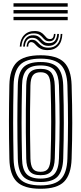

<svg xmlns="http://www.w3.org/2000/svg" viewBox="-20 -1148 498 1177"><path d="M228.8 9.2Q127 9.2 83.2 -33.9Q39.5 -77 37.5 -174Q36 -241.5 35.4 -297.9Q34.8 -354.2 34.9 -406.1Q35 -458 35.6 -511.5Q36.2 -565 37.5 -626.8Q39.5 -723.8 83.4 -766.5Q127.2 -809.2 228.8 -809.2Q328.8 -809.2 372.4 -766.4Q416 -723.5 419 -626.8Q421 -560.5 422 -503.6Q423 -446.8 422.9 -393.9Q422.8 -341 421.9 -287.4Q421 -233.8 419 -174Q415.8 -77.8 372.8 -34.2Q329.8 9.2 228.8 9.2ZM228.8 -11.5Q316.2 -11.5 353.4 -50.2Q390.5 -89 393.2 -174.8Q395 -235.2 396 -289Q397 -342.8 397 -395.4Q397 -448 396.1 -504.4Q395.2 -560.8 393.2 -626Q390.5 -711.5 353.1 -750Q315.8 -788.5 228.8 -788.5Q139.5 -788.5 102.4 -749.9Q65.2 -711.2 63.2 -626.2Q61.8 -558.8 61.1 -502.4Q60.5 -446 60.6 -394.2Q60.8 -342.5 61.4 -289.2Q62 -236 63.2 -174.5Q65.2 -89.2 102.4 -50.4Q139.5 -11.5 228.8 -11.5ZM228.8 -32.2Q153.8 -32.2 122.4 -66Q91 -99.8 89.2 -175Q87.8 -242.5 87 -298.8Q86.2 -355 86.4 -406.6Q86.5 -458.2 87.1 -511.4Q87.8 -564.5 89.2 -625.8Q90.8 -701 122.5 -734.4Q154.2 -767.8 228.8 -767.8Q303.2 -767.8 334.1 -733.6Q365 -699.5 367.5 -625Q369.5 -558.2 370.4 -502Q371.2 -445.8 371.2 -394Q371.2 -342.2 370.2 -289.2Q369.2 -236.2 367.5 -175.5Q365 -102 334.5 -67.1Q304 -32.2 228.8 -32.2ZM228.8 -53.2Q289.2 -53.2 314.4 -82.6Q339.5 -112 341.5 -176.5Q343.5 -239.5 344.5 -293.5Q345.5 -347.5 345.5 -398.9Q345.5 -450.2 344.5 -504.9Q343.5 -559.5 341.5 -624Q339.5 -686.2 315.4 -716.5Q291.2 -746.8 228.8 -746.8Q166.8 -746.8 141.5 -717.6Q116.2 -688.5 115 -625Q113.5 -559 112.9 -503.2Q112.2 -447.5 112.2 -395.8Q112.2 -344 113 -290.5Q113.8 -237 115 -175.5Q116.2 -109.8 142.5 -81.5Q168.8 -53.2 228.8 -53.2ZM228.8 -74Q180.8 -74 161.4 -98.4Q142 -122.8 140.8 -176Q139 -265.8 138.4 -336.8Q137.8 -407.8 138.5 -475.9Q139.2 -544 140.8 -624.8Q142 -677.8 161.4 -701.9Q180.8 -726 228.8 -726Q277.2 -726 295.8 -700.5Q314.2 -675 315.8 -623.2Q317.8 -559.2 318.8 -505.1Q319.8 -451 319.8 -400.1Q319.8 -349.2 318.8 -295.1Q317.8 -241 315.8 -177Q314.2 -124.5 295.2 -99.2Q276.2 -74 228.8 -74ZM228.8 -94.8Q262.5 -94.8 275.5 -115.1Q288.5 -135.5 290 -177.8Q292 -242.2 292.9 -296.2Q293.8 -350.2 293.8 -401Q293.8 -451.8 292.9 -505.4Q292 -559 290 -622.5Q288.5 -667.2 274.8 -686.2Q261 -705.2 228.8 -705.2Q196 -705.2 181.8 -686.6Q167.5 -668 166.5 -624Q164.8 -536.2 164.1 -465.5Q163.5 -394.8 164.2 -326.5Q165 -258.2 166.5 -176.8Q167.5 -134.5 180.8 -114.6Q194 -94.8 228.8 -94.8ZM101 -862.2Q104 -908.8 129.1 -933.8Q154.2 -958.8 195 -957.8Q217.2 -957 230 -949.8Q242.8 -942.5 250.6 -933Q258.5 -923.5 266.1 -916.2Q273.8 -909 285.5 -908.8Q297 -908 303.2 -915.6Q309.5 -923.2 310.8 -939.8H320.2Q319.2 -918 309.9 -906.2Q300.5 -894.5 281.5 -895Q266 -895.2 257 -902.4Q248 -909.5 240.4 -918.8Q232.8 -928 221.4 -935.2Q210 -942.5 189.2 -943.2Q154.2 -944.5 133.9 -922.5Q113.5 -900.5 111.5 -862.2ZM122 -862.2Q124.2 -897 140.9 -914.9Q157.5 -932.8 185.8 -931.8Q204.5 -931.2 215.1 -924Q225.8 -916.8 233.6 -907.5Q241.5 -898.2 251.5 -891Q261.5 -883.8 279.2 -883.5Q303.2 -882.8 316.1 -897.5Q329 -912.2 330.8 -939.8H341.5Q340.2 -904 323.2 -885Q306.2 -866 276.5 -866.8Q257 -867 245.2 -874.2Q233.5 -881.5 225.1 -891Q216.8 -900.5 206.8 -907.9Q196.8 -915.2 180.2 -916Q158.5 -917 146.2 -902.9Q134 -888.8 132.5 -862.2ZM143 -862.2Q144.8 -883.5 153.2 -894.2Q161.8 -905 178 -904.2Q192 -903.8 201.1 -896.6Q210.2 -889.5 219.1 -880Q228 -870.5 240.9 -863.4Q253.8 -856.2 275.2 -855.8Q310.5 -854.8 330.6 -876.8Q350.8 -898.8 352 -939.8H362.2Q360.5 -891.5 336.4 -865.8Q312.2 -840 269.5 -840.8Q245.2 -841.2 230.6 -848.5Q216 -855.8 206.9 -865.2Q197.8 -874.8 190.4 -882Q183 -889.2 173.2 -889.8Q163.8 -890.5 158.4 -883.4Q153 -876.2 152.8 -862.2ZM395 -1107H62.8V-1127.8H395ZM395 -1024H62.8V-1044.8H395ZM395 -1065.5H62.8V-1086.2H395Z"/></svg>

Font: Big Shoulders Inline Display Thin ExtraBold
Style: Regular
Weight: 800
Version: Version 2.002